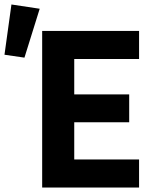

<svg xmlns="http://www.w3.org/2000/svg" viewBox="-36 -836 689 856"><path d="M584 0H152V-698H584V-573H295V-415H540V-291H295V-125H584ZM141 -797 73 -579 -16 -592 15 -816Z"/></svg>

Font: IBM Plex Sans Condensed
Style: Bold
Weight: 700
Width: 3
Designer: Mike Abbink, Paul van der Laan, Pieter van Rosmalen
Foundry: Bold Monday
Version: Version 3.201